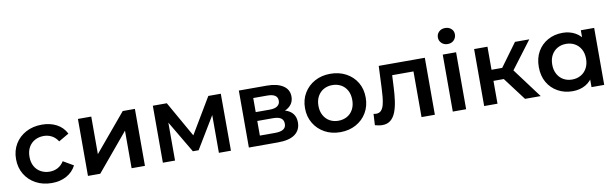

<svg xmlns="http://www.w3.org/2000/svg" viewBox="-49 -1267 5602 1772"><g transform="rotate(-10 2751.5 -381.0)"><path d="M327 7Q243 7 177.5 -28.5Q112 -64 75 -126Q38 -188 38 -267Q38 -347 75 -408.5Q112 -470 177.5 -505Q243 -540 327 -540Q405 -540 464.5 -508.5Q524 -477 555 -416L459 -360Q435 -398 400.5 -416Q366 -434 326 -434Q280 -434 243 -414Q206 -394 185 -356.5Q164 -319 164 -267Q164 -215 185 -177.5Q206 -140 243 -120Q280 -100 326 -100Q366 -100 400.5 -118Q435 -136 459 -174L555 -118Q524 -58 464.5 -25.5Q405 7 327 7Z M665 0V-534H790V-182L1085 -534H1199V0H1074V-352L780 0Z M1367 0V-534H1498L1713 -155H1661L1887 -534H2004L2005 0H1892V-400L1912 -387L1712 -56H1658L1457 -396L1481 -402V0Z M2173 0V-534H2434Q2531 -534 2586.5 -498Q2642 -462 2642 -396Q2642 -331 2590 -294.5Q2538 -258 2452 -258L2467 -289Q2564 -289 2611.5 -253.5Q2659 -218 2659 -150Q2659 -79 2606 -39.5Q2553 0 2445 0ZM2292 -91H2435Q2486 -91 2512 -107.5Q2538 -124 2538 -158Q2538 -194 2514 -211Q2490 -228 2439 -228H2292ZM2292 -311H2423Q2471 -311 2495.5 -328.5Q2520 -346 2520 -378Q2520 -411 2495.5 -427Q2471 -443 2423 -443H2292Z M3030 7Q2948 7 2884 -28.5Q2820 -64 2783 -126Q2746 -188 2746 -267Q2746 -347 2783 -408.5Q2820 -470 2884 -505Q2948 -540 3030 -540Q3113 -540 3177.5 -505Q3242 -470 3278.5 -409Q3315 -348 3315 -267Q3315 -188 3278.5 -126Q3242 -64 3177.5 -28.5Q3113 7 3030 7ZM3030 -100Q3076 -100 3112 -120Q3148 -140 3168.5 -178Q3189 -216 3189 -267Q3189 -319 3168.5 -356.5Q3148 -394 3112 -414Q3076 -434 3031 -434Q2985 -434 2949.5 -414Q2914 -394 2893 -356.5Q2872 -319 2872 -267Q2872 -216 2893 -178Q2914 -140 2949.5 -120Q2985 -100 3030 -100Z M3354 -1 3360 -106Q3367 -105 3373 -104Q3379 -103 3384 -103Q3415 -103 3432 -122Q3449 -141 3457.5 -173.5Q3466 -206 3469.5 -246.5Q3473 -287 3475 -328L3484 -534H3916V0H3791V-462L3820 -428H3566L3593 -463L3586 -322Q3583 -251 3574.5 -190.5Q3566 -130 3548.5 -85Q3531 -40 3500.5 -15Q3470 10 3423 10Q3408 10 3390.5 7Q3373 4 3354 -1Z M4084 0V-534H4209V0ZM4147 -622Q4112 -622 4089.5 -644Q4067 -666 4067 -697Q4067 -729 4089.5 -750.5Q4112 -772 4147 -772Q4182 -772 4204.5 -751.5Q4227 -731 4227 -700Q4227 -667 4205 -644.5Q4183 -622 4147 -622Z M4761 0 4568 -256 4670 -319 4908 0ZM4378 0V-534H4503V0ZM4466 -214V-318H4647V-214ZM4682 -252 4565 -266 4761 -534H4895Z M5207 7Q5130 7 5068.5 -27.5Q5007 -62 4972 -123Q4937 -184 4937 -267Q4937 -350 4972 -411Q5007 -472 5068.5 -506Q5130 -540 5207 -540Q5273 -540 5326 -510.5Q5379 -481 5410.5 -421Q5442 -361 5442 -267Q5442 -174 5411.5 -113.5Q5381 -53 5328.5 -23Q5276 7 5207 7ZM5221 -100Q5266 -100 5302 -120Q5338 -140 5359 -178Q5380 -216 5380 -267Q5380 -319 5359 -356.5Q5338 -394 5302 -414Q5266 -434 5221 -434Q5176 -434 5140.5 -414Q5105 -394 5084 -356.5Q5063 -319 5063 -267Q5063 -216 5084 -178Q5105 -140 5140.5 -120Q5176 -100 5221 -100ZM5384 0V-126L5388 -268L5378 -410V-534H5503V0Z"/></g></svg>

Font: MOST Montserrat SemiBold
Style: Regular
Weight: 600
Designer: Julieta Ulanovsky
Foundry: Julieta Ulanovsky
Version: Version 8.000;March 11, 2024;FontCreator 15.0.0.2926 64-bit